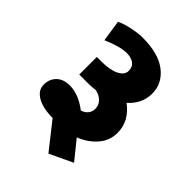

<svg xmlns="http://www.w3.org/2000/svg" viewBox="-196 -730 868 868"><g transform="rotate(45 237.5 -296.0)"><path d="M120.6 -246.6Q176.8 -246.6 235.4 -201.7Q252.9 -206.1 264.9 -219.5Q276.9 -232.9 276.9 -254.2Q276.9 -275.4 261.2 -292.2Q245.6 -309.1 218.3 -314.5Q194.8 -311.5 168.5 -311.5H115.7V-423.8H146Q199.2 -423.8 230.7 -439.5Q262.2 -455.1 262.2 -481Q262.2 -506.8 244.9 -519.5Q227.5 -532.2 200.2 -532.2Q156.2 -532.2 86.4 -501.5L70.8 -604Q95.7 -616.2 134.5 -624.3Q173.3 -632.3 200.2 -632.3Q302.7 -632.3 356.4 -590.1Q410.2 -547.9 410.2 -483.4Q410.2 -418.9 357.4 -372.1Q424.8 -322.3 424.8 -247.1Q424.8 -197.8 392.3 -160.2Q359.9 -122.6 308.6 -102.5L381.3 -12.7L270 40L169.4 -87.4Q107.4 -87.4 70.8 -108.6Q34.2 -129.9 34.2 -165.5Q34.2 -201.2 57.1 -223.9Q80.1 -246.6 120.6 -246.6Z"/></g></svg>

Font: Yantramanav Black
Style: Regular
Weight: 900
Version: Version 1.001;PS 1.0;hotconv 1.0.72;makeotf.lib2.5.5900; ttf